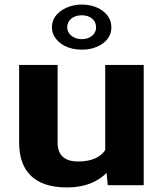

<svg xmlns="http://www.w3.org/2000/svg" viewBox="-20 -813 725 843"><path d="M323 -104C261 -104 233 -134 233 -186V-528H64V-187C64 -64 129 10 274 10C355 10 410 -16 448 -54L453 0H611V-528H442V-154C421 -123 383 -104 323 -104ZM208 -693C208 -679 211 -666 218 -654C238 -620 279 -595 339 -595C357 -595 374 -597 390 -602C433 -615 469 -645 469 -693C469 -706 466 -720 460 -732C442 -767 398 -793 339 -793C321 -793 303 -790 287 -785C245 -771 208 -741 208 -693ZM339 -746C377 -746 402 -724 402 -693C402 -663 376 -641 339 -641C303 -641 275 -664 275 -693C275 -724 301 -746 339 -746Z"/></svg>

Font: Asimov
Style: XWid
Weight: 500
Designer: Google
Version: Version 2.000980; 2014